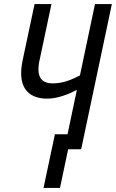

<svg xmlns="http://www.w3.org/2000/svg" viewBox="-20 -734 570 944"><path d="M194 190H275L315 0H379L530 -714H447L373 -363C328 -340 288 -324 238 -324C192 -324 169 -348 169 -392C169 -408 171 -424 176 -445L233 -714H150L92 -441C87 -418 84 -394 84 -374C84 -294 128 -249 212 -249C263 -249 315 -270 358 -292L312 -74H250Z"/></svg>

Font: Noto Sans Condensed
Style: Italic
Weight: 400
Width: 3
Italic angle: -12°
Designer: Monotype Design Team
Foundry: Monotype Imaging Inc.
Version: Version 2.013